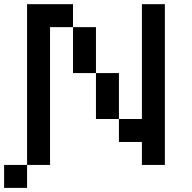

<svg xmlns="http://www.w3.org/2000/svg" viewBox="-131 -798 929 929"><path d="M333.3 -444.4H222.2V-666.7H333.3ZM444.4 -222.2H333.3V-444.4H444.4ZM111.1 -666.7V0H0V-777.8H222.2V-666.7ZM555.6 -222.2V-777.8H666.7V0H555.6V-111.1H444.4V-222.2ZM0 111.1H-111.1V0H0Z"/></svg>

Font: Pixeloid Sans
Style: Regular
Weight: 400
Designer: GGBotNet
Foundry: GGBotNet
Version: 0.5